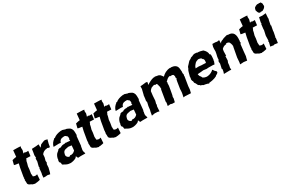

<svg xmlns="http://www.w3.org/2000/svg" viewBox="124 -1978 4817 3238"><g transform="rotate(-30 2532.5 -359.0)"><path d="M225 16C220 13 224 9 229 16L231 10C246 12 264 11 280 6C298 3 306 2 322 -4L329 -107C324 -104 315 -102 306 -101C300 -101 298 -102 286 -100C275 -104 256 -106 248 -113C252 -128 242 -141 247 -155L244 -165L257 -244L262 -300L276 -349L286 -396L292 -401L303 -431L385 -428L397 -524L353 -523L326 -533L304 -525L320 -582L317 -631L326 -653L301 -657L254 -659L182 -660L170 -537L139 -533L89 -521L68 -437L94 -429L121 -426L153 -421L135 -344L106 -175L110 -163L101 -155L107 -139H103C103 -139 108 -130 99 -126C103 -107 102 -86 103 -53C113 -29 134 -20 161 -9C176 9 202 5 225 16Z M731 -541 729 -538C729 -538 728 -542 714 -540C691 -534 661 -517 639 -509C631 -495 612 -475 602 -467L603 -507L602 -532L550 -526L467 -522L460 -474V-471L449 -409L452 -353L440 -352L439 -292L417 -206L420 -179L412 -175L404 -88L397 -60L392 -4L440 -3L468 -7L520 3L531 -26L553 -113L552 -115L556 -173L569 -198L565 -231L581 -290L586 -353C582 -351 592 -345 587 -350C610 -378 638 -399 694 -403C686 -396 695 -405 698 -407C710 -393 730 -396 745 -395L755 -456C762 -481 768 -507 775 -532C763 -530 739 -542 731 -541Z M1205 -127C1207 -118 1201 -124 1204 -124L1203 -128L1198 -136L1209 -142L1228 -333L1236 -343L1238 -359C1245 -356 1240 -357 1237 -355C1238 -386 1236 -414 1235 -426C1230 -433 1230 -433 1235 -433C1224 -473 1206 -493 1186 -502C1165 -510 1143 -528 1116 -525C1099 -535 1080 -535 1064 -543C1059 -541 1061 -545 1053 -539C1049 -542 1053 -539 1040 -542C981 -535 929 -520 895 -488C887 -491 885 -494 889 -498C888 -486 878 -485 875 -486C875 -481 884 -480 880 -484C840 -454 815 -422 802 -377C806 -377 799 -377 803 -368L905 -371L940 -367C943 -380 949 -391 955 -400C969 -421 998 -432 1016 -430C1030 -438 1030 -431 1032 -431C1048 -438 1073 -429 1075 -417C1099 -413 1101 -382 1099 -355C1090 -352 1092 -350 1092 -343L1095 -318L1023 -325C1018 -319 1021 -319 1013 -330C1011 -323 994 -327 981 -321C956 -325 918 -315 903 -299C889 -307 860 -296 847 -291C847 -283 826 -265 821 -262C791 -243 771 -207 760 -159C766 -162 758 -154 763 -153C755 -138 749 -114 755 -91C762 -92 764 -94 762 -90C772 -77 775 -64 775 -39C812 -19 851 10 900 11C900 2 903 14 902 8C914 9 903 9 907 13C949 10 982 4 1020 -16C1032 -23 1038 -34 1045 -43C1045 -44 1046 -44 1049 -42C1047 -35 1060 -23 1064 -6C1062 1 1073 -5 1079 -3L1114 -5H1147L1207 -4L1208 -1C1209 -19 1205 -23 1202 -33C1190 -62 1193 -85 1205 -127ZM908 -190C915 -211 933 -230 961 -235C979 -240 996 -242 1015 -246L1077 -238L1073 -189L1069 -143C1045 -117 1014 -96 972 -106C969 -102 958 -95 953 -91C925 -93 894 -122 899 -155C902 -158 900 -150 898 -153C900 -161 908 -188 908 -190Z M1462 16C1457 13 1461 9 1466 16L1468 10C1483 12 1501 11 1517 6C1535 3 1543 2 1559 -4L1566 -107C1561 -104 1552 -102 1543 -101C1537 -101 1535 -102 1523 -100C1512 -104 1493 -106 1485 -113C1489 -128 1479 -141 1484 -155L1481 -165L1494 -244L1499 -300L1513 -349L1523 -396L1529 -401L1540 -431L1622 -428L1634 -524L1590 -523L1563 -533L1541 -525L1557 -582L1554 -631L1563 -653L1538 -657L1491 -659L1419 -660L1407 -537L1376 -533L1326 -521L1305 -437L1331 -429L1358 -426L1390 -421L1372 -344L1343 -175L1347 -163L1338 -155L1344 -139H1340C1340 -139 1345 -130 1336 -126C1340 -107 1339 -86 1340 -53C1350 -29 1371 -20 1398 -9C1413 9 1439 5 1462 16Z M1799 16C1794 13 1798 9 1803 16L1805 10C1820 12 1838 11 1854 6C1872 3 1880 2 1896 -4L1903 -107C1898 -104 1889 -102 1880 -101C1874 -101 1872 -102 1860 -100C1849 -104 1830 -106 1822 -113C1826 -128 1816 -141 1821 -155L1818 -165L1831 -244L1836 -300L1850 -349L1860 -396L1866 -401L1877 -431L1959 -428L1971 -524L1927 -523L1900 -533L1878 -525L1894 -582L1891 -631L1900 -653L1875 -657L1828 -659L1756 -660L1744 -537L1713 -533L1663 -521L1642 -437L1668 -429L1695 -426L1727 -421L1709 -344L1680 -175L1684 -163L1675 -155L1681 -139H1677C1677 -139 1682 -130 1673 -126C1677 -107 1676 -86 1677 -53C1687 -29 1708 -20 1735 -9C1750 9 1776 5 1799 16Z M2415 -127C2417 -118 2411 -124 2414 -124L2413 -128L2408 -136L2419 -142L2438 -333L2446 -343L2448 -359C2455 -356 2450 -357 2447 -355C2448 -386 2446 -414 2445 -426C2440 -433 2440 -433 2445 -433C2434 -473 2416 -493 2396 -502C2375 -510 2353 -528 2326 -525C2309 -535 2290 -535 2274 -543C2269 -541 2271 -545 2263 -539C2259 -542 2263 -539 2250 -542C2191 -535 2139 -520 2105 -488C2097 -491 2095 -494 2099 -498C2098 -486 2088 -485 2085 -486C2085 -481 2094 -480 2090 -484C2050 -454 2025 -422 2012 -377C2016 -377 2009 -377 2013 -368L2115 -371L2150 -367C2153 -380 2159 -391 2165 -400C2179 -421 2208 -432 2226 -430C2240 -438 2240 -431 2242 -431C2258 -438 2283 -429 2285 -417C2309 -413 2311 -382 2309 -355C2300 -352 2302 -350 2302 -343L2305 -318L2233 -325C2228 -319 2231 -319 2223 -330C2221 -323 2204 -327 2191 -321C2166 -325 2128 -315 2113 -299C2099 -307 2070 -296 2057 -291C2057 -283 2036 -265 2031 -262C2001 -243 1981 -207 1970 -159C1976 -162 1968 -154 1973 -153C1965 -138 1959 -114 1965 -91C1972 -92 1974 -94 1972 -90C1982 -77 1985 -64 1985 -39C2022 -19 2061 10 2110 11C2110 2 2113 14 2112 8C2124 9 2113 9 2117 13C2159 10 2192 4 2230 -16C2242 -23 2248 -34 2255 -43C2255 -44 2256 -44 2259 -42C2257 -35 2270 -23 2274 -6C2272 1 2283 -5 2289 -3L2324 -5H2357L2417 -4L2418 -1C2419 -19 2415 -23 2412 -33C2400 -62 2403 -85 2415 -127ZM2118 -190C2125 -211 2143 -230 2171 -235C2189 -240 2206 -242 2225 -246L2287 -238L2283 -189L2279 -143C2255 -117 2224 -96 2182 -106C2179 -102 2168 -95 2163 -91C2135 -93 2104 -122 2109 -155C2112 -158 2110 -150 2108 -153C2110 -161 2118 -188 2118 -190Z M2790 -427C2793 -428 2803 -417 2814 -414L2822 -420C2855 -422 2849 -370 2860 -350C2863 -341 2866 -344 2856 -339L2864 -325L2860 -323L2862 -309V-307L2855 -302L2819 -84L2823 -63L2812 -2L2869 -7L2894 2L2947 3L2963 -63L2962 -94L2971 -122C2977 -157 2984 -191 2990 -226L3000 -288L3002 -340L3008 -352C3005 -355 3003 -361 3000 -363C3029 -390 3045 -414 3093 -427C3091 -420 3092 -416 3101 -417C3129 -418 3162 -421 3163 -393C3174 -387 3166 -361 3166 -339C3166 -339 3169 -344 3175 -334L3169 -322L3160 -316L3167 -307L3160 -301L3136 -149L3133 -87L3128 -55L3115 5L3145 0L3174 2L3259 6L3274 -57L3279 -120L3308 -298L3305 -311L3312 -318L3313 -322L3307 -332L3314 -331C3309 -335 3305 -340 3311 -350C3305 -353 3320 -354 3304 -350C3307 -354 3306 -356 3305 -362C3310 -375 3309 -410 3305 -422C3308 -445 3298 -459 3299 -468C3286 -516 3242 -537 3180 -541C3178 -536 3169 -534 3171 -536C3162 -538 3168 -539 3166 -541C3091 -536 3042 -502 3010 -470C3008 -469 3002 -465 3007 -471C3007 -465 3002 -462 3001 -465C2999 -474 2989 -483 2973 -504C2968 -514 2949 -521 2938 -528C2919 -529 2899 -538 2883 -538C2881 -543 2877 -532 2877 -543C2873 -542 2873 -538 2872 -543C2862 -531 2853 -532 2861 -540C2823 -536 2780 -519 2748 -499C2733 -496 2721 -480 2708 -472L2717 -528L2686 -532L2627 -525L2580 -521L2579 -466L2577 -463L2553 -364L2552 -368L2544 -297L2538 -264L2544 -230L2529 -165L2525 -132L2521 -98L2512 -63L2500 5L2559 -5L2615 -2L2647 6L2653 -87L2666 -124L2658 -122L2675 -186L2677 -217L2681 -278L2691 -363C2703 -380 2716 -395 2732 -407C2747 -416 2770 -418 2790 -427Z M3821 -87 3819 -98 3790 -126 3778 -145C3772 -149 3770 -154 3768 -159L3764 -154C3766 -161 3754 -149 3762 -152C3735 -129 3700 -108 3655 -103C3649 -98 3642 -106 3632 -101C3612 -105 3594 -106 3579 -114C3577 -115 3576 -116 3574 -119C3560 -120 3554 -132 3546 -155C3531 -161 3521 -192 3518 -215L3586 -220L3633 -225L3649 -223L3692 -217L3733 -220L3816 -219L3846 -215L3866 -266L3864 -271C3866 -276 3869 -289 3871 -295C3871 -318 3881 -360 3874 -389C3865 -385 3874 -393 3873 -390C3872 -394 3863 -396 3874 -401C3869 -405 3868 -408 3858 -402C3860 -446 3836 -481 3800 -514C3773 -522 3732 -535 3688 -533C3693 -538 3691 -530 3685 -539C3690 -536 3674 -536 3682 -539C3657 -538 3653 -543 3636 -541C3607 -536 3591 -519 3574 -519C3570 -519 3566 -514 3558 -513C3551 -505 3546 -499 3531 -493C3501 -482 3492 -459 3472 -441C3466 -439 3460 -423 3444 -413C3444 -405 3431 -395 3429 -377C3406 -348 3402 -308 3389 -267C3384 -265 3392 -259 3383 -252L3384 -241C3379 -225 3388 -221 3376 -199C3378 -188 3379 -159 3391 -151C3392 -136 3391 -119 3400 -111C3413 -100 3418 -78 3426 -65C3428 -56 3443 -42 3452 -43C3460 -30 3472 -19 3476 -24C3504 -18 3509 2 3532 -4C3550 3 3576 3 3595 13C3598 16 3598 16 3610 17C3615 10 3618 8 3613 9C3647 8 3665 0 3686 -2C3723 -10 3736 -17 3766 -31C3773 -43 3785 -49 3796 -52C3808 -62 3826 -71 3821 -87ZM3730 -383C3746 -363 3736 -353 3738 -326L3733 -310L3674 -313H3655L3596 -319L3536 -317C3540 -331 3543 -337 3551 -354C3561 -370 3573 -381 3588 -399C3600 -412 3623 -420 3649 -429C3658 -429 3649 -423 3657 -428C3685 -424 3715 -419 3715 -394C3731 -391 3726 -396 3730 -383Z M4272 -346C4270 -343 4264 -349 4276 -342C4265 -348 4276 -337 4271 -335L4274 -328L4270 -318L4269 -313L4234 -124L4231 -82L4228 -40L4221 0L4292 -4L4355 4L4365 -39L4374 -71L4382 -156L4398 -300L4412 -305V-315L4408 -327L4406 -335L4412 -340C4412 -341 4413 -341 4413 -341C4415 -343 4410 -355 4413 -360C4417 -359 4405 -363 4412 -357C4424 -466 4398 -533 4297 -535C4295 -526 4287 -539 4291 -532C4287 -539 4288 -537 4278 -543C4286 -545 4278 -537 4281 -537C4273 -543 4264 -532 4263 -543C4263 -537 4254 -541 4260 -538C4229 -527 4199 -525 4176 -509C4146 -499 4127 -492 4117 -463L4118 -532L4077 -526L4044 -532L3987 -533L3973 -485L3970 -447V-397L3962 -353L3951 -307L3945 -267L3950 -264L3930 -222L3934 -180L3914 -89L3923 -83L3916 -37L3903 3L4003 1L4006 0L4047 3L4044 -36L4053 -79L4057 -125L4072 -162L4075 -246L4089 -244L4091 -331L4098 -371C4120 -394 4149 -413 4189 -413C4188 -420 4186 -412 4185 -420C4189 -418 4196 -425 4197 -425C4258 -425 4258 -393 4272 -346Z M4637 16C4632 13 4636 9 4641 16L4643 10C4658 12 4676 11 4692 6C4710 3 4718 2 4734 -4L4741 -107C4736 -104 4727 -102 4718 -101C4712 -101 4710 -102 4698 -100C4687 -104 4668 -106 4660 -113C4664 -128 4654 -141 4659 -155L4656 -165L4669 -244L4674 -300L4688 -349L4698 -396L4704 -401L4715 -431L4797 -428L4809 -524L4765 -523L4738 -533L4716 -525L4732 -582L4729 -631L4738 -653L4713 -657L4666 -659L4594 -660L4582 -537L4551 -533L4501 -521L4480 -437L4506 -429L4533 -426L4565 -421L4547 -344L4518 -175L4522 -163L4513 -155L4519 -139H4515C4515 -139 4520 -130 4511 -126C4515 -107 4514 -86 4515 -53C4525 -29 4546 -20 4573 -9C4588 9 4614 5 4637 16Z M4952 6 4965 -87 4960 -96C4963 -100 4964 -104 4967 -108L4985 -198L4983 -206L5002 -306L4995 -316H4996L5015 -413L5023 -424L5021 -428L5018 -435L5025 -532L4957 -525L4895 -530L4875 -438L4876 -428L4883 -423L4869 -415L4858 -323L4856 -313L4860 -308L4837 -203L4834 -108L4822 -100L4831 -88L4810 -6L4875 4L4887 -3ZM4966 -594 4973 -592C4980 -596 5003 -588 5008 -598C5030 -608 5061 -629 5065 -663C5060 -664 5061 -666 5059 -664C5059 -681 5066 -690 5055 -712C5047 -712 5051 -729 5039 -733C5019 -729 5013 -741 4997 -732C4981 -739 4955 -730 4939 -721C4941 -721 4926 -709 4919 -707C4917 -701 4906 -687 4905 -673C4902 -675 4908 -656 4900 -661C4909 -630 4918 -603 4936 -592C4949 -588 4959 -587 4966 -594Z"/></g></svg>

Font: Asimov Print
Style: DIt
Weight: 250
Width: 0
Designer: Google
Version: Version 2.000980: 2014